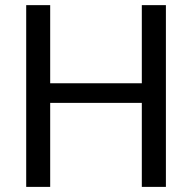

<svg xmlns="http://www.w3.org/2000/svg" viewBox="-20 -731 753 751"><path d="M628.9 -710.9H534.7V-405.3H176.3V-710.9H82.5V0H176.3V-328.6H534.7V0H628.9Z"/></svg>

Font: Roboto
Style: Regular
Weight: 400
Designer: Google
Version: Version 2.137; 2017